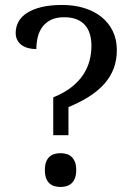

<svg xmlns="http://www.w3.org/2000/svg" viewBox="-20 -744 540 771"><path d="M254.9 -201.2H193.8V-353Q237.3 -370.6 266.8 -393.8Q296.4 -417 314.2 -444.1Q332 -471.2 339.6 -500.7Q347.2 -530.3 347.2 -560.1Q347.2 -585.9 340.8 -607.2Q334.5 -628.4 321.3 -643.3Q308.1 -658.2 287.4 -666.5Q266.6 -674.8 237.8 -674.8Q206.5 -674.8 185.3 -664.6Q164.1 -654.3 150.9 -636.7Q137.7 -619.1 131.8 -595.9Q126 -572.8 126 -546.9Q107.9 -546.9 92.8 -551Q77.6 -555.2 66.7 -563.2Q55.7 -571.3 49.3 -583.5Q43 -595.7 43 -611.8Q43 -635.7 54 -656.2Q64.9 -676.8 88.1 -691.9Q111.3 -707 146.5 -715.6Q181.6 -724.1 230 -724.1Q277.3 -724.1 317.4 -711.9Q357.4 -699.7 386.7 -676.5Q416 -653.3 432.6 -619.6Q449.2 -585.9 449.2 -543Q449.2 -502 436.3 -468.3Q423.3 -434.6 398.4 -406.7Q373.5 -378.9 337.4 -356Q301.3 -333 254.9 -314ZM160.2 -61Q160.2 -80.6 165 -93.5Q169.9 -106.4 178.5 -114.3Q187 -122.1 198.5 -125.5Q210 -128.9 223.1 -128.9Q235.8 -128.9 247.3 -125.5Q258.8 -122.1 267.3 -114.3Q275.9 -106.4 281 -93.5Q286.1 -80.6 286.1 -61Q286.1 -42 281 -28.8Q275.9 -15.6 267.3 -7.8Q258.8 0 247.3 3.4Q235.8 6.8 223.1 6.8Q210 6.8 198.5 3.4Q187 0 178.5 -7.8Q169.9 -15.6 165 -28.8Q160.2 -42 160.2 -61Z"/></svg>

Font: Noto Serif
Style: Regular
Weight: 400
Designer: Monotype Design team
Foundry: Monotype Imaging Inc.
Version: Version 1.02